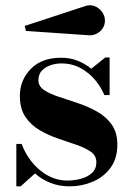

<svg xmlns="http://www.w3.org/2000/svg" viewBox="-20 -684 495 715"><path d="M305.9 -553 76.4 -568.8 72 -587.4 295.9 -660.9Q315.4 -668 332.5 -661.1Q349.6 -654.3 360.2 -639.5Q370.8 -624.8 370.8 -607.7Q370.8 -582.3 351.1 -566Q331.3 -549.8 305.9 -553ZM56.9 10H40.8V-147.9H60.5Q83.7 -87.2 129.9 -49.4Q176 -11.7 230.2 -11.7Q256.8 -11.7 281.7 -18.4Q306.6 -25.1 322.8 -40.2Q338.9 -55.2 338.9 -80.1Q338.9 -104.2 318.2 -118.9Q297.6 -133.5 265.3 -144.5Q232.9 -155.5 196.4 -168Q159.9 -180.4 127.6 -199.3Q95.2 -218.3 74.6 -248.7Q54 -279.1 54 -326.7Q54 -386 94.8 -427.5Q135.7 -469 207 -469Q241.5 -469 269.7 -457.6Q297.9 -446.3 319.8 -428L372.1 -470H388.2V-330.1H368.4Q357.2 -358.2 335.1 -385.1Q313 -412.1 281 -429.9Q249 -447.8 208 -447.8Q189 -447.8 169.3 -441.5Q149.7 -435.3 136.4 -421.5Q123 -407.7 123 -385.3Q123 -362.8 144.3 -348.6Q165.5 -334.5 199 -323.5Q232.4 -312.5 270 -299.9Q307.6 -287.4 341.1 -268.7Q374.5 -250 395.8 -220.5Q417 -190.9 417 -145.3Q417 -93.3 391.4 -58.8Q365.7 -24.4 325.1 -7.2Q284.4 10 239.3 10Q201.2 10 168.6 -2.7Q136 -15.4 110.4 -38.1Z"/></svg>

Font: Bodoni* 11
Style: Bold
Weight: 700
Version: Version 2.000; ttfautohint (v1.8.1)